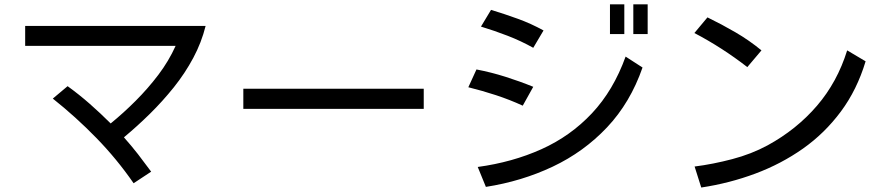

<svg xmlns="http://www.w3.org/2000/svg" viewBox="-20 -838 4040 875"><path d="M588.9 -2.9Q512.7 -113.3 418.9 -209.5Q325.2 -305.7 220.7 -388.7L288.1 -445.3Q340.8 -407.2 389.6 -364.3Q438.5 -321.3 484.4 -275.4Q543 -323.2 598.6 -378.9Q654.3 -434.6 701.7 -497.1Q749 -559.6 780.3 -628.9H94.7V-719.7H917Q898.4 -644.5 860.8 -574.2Q823.2 -503.9 772 -439.9Q720.7 -376 663.1 -319.3Q605.5 -262.7 547.9 -214.8L544.9 -211.9Q578.1 -174.8 608.9 -135.3Q639.6 -95.7 668.9 -55.7Z M1088.9 -341.8V-433.6H1911.1V-341.8Z M2759.8 -682.6V-818.4H2825.2V-682.6ZM2866.2 -682.6V-818.4H2931.6V-682.6ZM2410.2 -620.1Q2354.5 -651.4 2293.9 -674.8Q2233.4 -698.2 2171.9 -716.8L2217.8 -793Q2279.3 -774.4 2339.8 -752.4Q2400.4 -730.5 2457 -699.2ZM2194.3 13.7 2157.2 -77.1Q2315.4 -98.6 2447.8 -158.2Q2580.1 -217.8 2677.7 -321.8Q2775.4 -425.8 2831.1 -580.1L2908.2 -530.3Q2852.5 -370.1 2746.6 -257.8Q2640.6 -145.5 2499 -78.6Q2357.4 -11.7 2194.3 13.7ZM2362.3 -356.4Q2302.7 -383.8 2240.2 -404.3Q2177.7 -424.8 2114.3 -440.4L2151.4 -521.5Q2217.8 -508.8 2282.7 -488.3Q2347.7 -467.8 2410.2 -442.4Z M3385.7 -532.2Q3329.1 -576.2 3268.6 -615.2Q3208 -654.3 3144.5 -687.5L3204.1 -758.8Q3268.6 -727.5 3331.5 -690.9Q3394.5 -654.3 3450.2 -608.4ZM3175.8 16.6 3145.5 -79.1Q3229.5 -89.8 3316.9 -112.8Q3404.3 -135.7 3478.5 -175.8Q3610.4 -248 3703.1 -356Q3795.9 -463.9 3840.8 -608.4L3924.8 -558.6Q3885.7 -428.7 3812 -329.6Q3738.3 -230.5 3639.2 -160.6Q3540 -90.8 3422.4 -46.9Q3304.7 -2.9 3175.8 16.6Z"/></svg>

Font: Kosugi
Style: Regular
Weight: 400
Version: Version 4.002